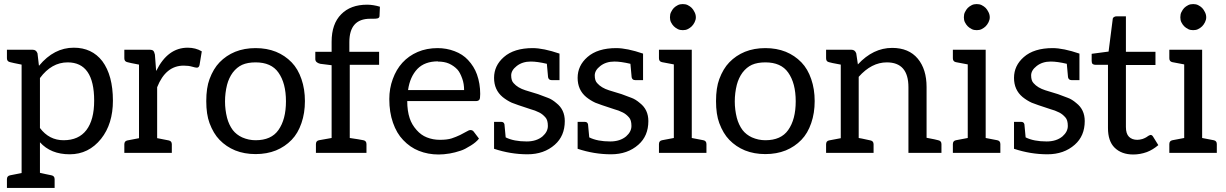

<svg xmlns="http://www.w3.org/2000/svg" viewBox="-20 -750 6015 942"><path d="M172 -428Q245 -516 342 -516Q431 -516 482 -450Q534 -380 534 -256Q534 -142 476 -69Q415 7 322 7Q229 7 176 -52V98Q178 98 203 104Q229 110 232 110Q248 113 248 129V172H14V129Q14 113 30 110L86 99V-433Q40 -442 30 -445Q14 -448 14 -464V-506H140Q158 -506 164 -488L171 -428ZM176 -122Q221 -62 292 -62Q366 -62 404 -112Q442 -162 442 -256Q442 -444 312 -444Q233 -444 176 -367Z M747 -403Q803 -516 901 -516Q940 -516 970 -498L959 -431Q956 -418 946 -418Q939 -418 922 -423Q905 -428 881 -428Q793 -428 751 -322V-72Q743 -74 808 -61Q823 -58 823 -42V0H590V-42Q590 -58 605 -61L662 -72V-433Q614 -442 605 -445Q590 -448 590 -464V-506H713Q727 -506 732 -501Q737 -496 740 -482L746 -403Z M1334 -496Q1378 -478 1411 -444Q1442 -412 1459 -362Q1476 -313 1476 -254Q1476 -195 1459 -146Q1442 -96 1411 -64Q1378 -30 1334 -12Q1289 6 1234 6Q1179 6 1134 -12Q1090 -30 1057 -64Q1027 -95 1008 -146Q992 -189 992 -254Q992 -319 1008 -362Q1027 -413 1057 -444Q1090 -478 1134 -496Q1179 -514 1234 -514Q1289 -514 1334 -496ZM1346 -112Q1383 -164 1383 -253Q1383 -342 1346 -394Q1311 -444 1234 -444Q1195 -444 1168 -432Q1142 -420 1122 -394Q1103 -368 1094 -334Q1084 -294 1084 -252Q1084 -212 1094 -172Q1103 -138 1122 -112Q1140 -89 1168 -76Q1200 -62 1234 -62Q1311 -62 1346 -112Z M1796 -658Q1694 -658 1694 -543V-496H1840V-432H1696V-73Q1744 -66 1763 -62Q1778 -59 1778 -43V0H1530V-43Q1530 -59 1545 -62L1607 -73V-430L1551 -437Q1527 -443 1527 -460V-496H1607V-545Q1607 -633 1654 -680Q1700 -727 1781 -727Q1811 -727 1844 -717L1842 -672Q1842 -663 1833 -660Q1827 -658 1810 -658Z M2126 -514Q2171 -514 2210 -499Q2250 -484 2276 -456Q2306 -424 2320 -385Q2336 -340 2336 -289Q2336 -266 2332 -261Q2327 -254 2314 -254H1978Q1978 -206 1990 -170Q2000 -139 2024 -112Q2046 -87 2074 -76Q2104 -64 2138 -64Q2174 -64 2196 -71Q2217 -78 2238 -88Q2260 -99 2268 -104Q2281 -112 2288 -112Q2299 -112 2305 -103L2330 -70Q2316 -52 2290 -36Q2260 -17 2241 -11Q2211 -1 2187 3Q2157 8 2132 8Q2080 8 2035 -10Q1992 -27 1958 -63Q1926 -96 1908 -148Q1890 -199 1890 -264Q1890 -316 1907 -362Q1924 -409 1954 -442Q1985 -476 2029 -495Q2073 -514 2128 -514ZM2129 -449Q2064 -449 2028 -412Q1991 -373 1982 -308H2257Q2257 -339 2248 -364Q2237 -395 2224 -409Q2207 -427 2183 -438Q2160 -448 2128 -448Z M2593 -514Q2646 -514 2725 -487V-357H2686Q2672 -357 2669 -371L2663 -437Q2616 -448 2585 -448H2584Q2543 -448 2515 -426Q2488 -405 2488 -380Q2488 -354 2500 -342Q2520 -319 2558 -307L2620 -288L2668 -270Q2688 -263 2710 -244Q2751 -212 2751 -156Q2751 -83 2702 -40Q2649 7 2568 7Q2485 7 2404 -20V-152H2440Q2452 -152 2455 -140L2461 -76Q2501 -56 2564 -56Q2612 -56 2642 -81Q2668 -104 2668 -132Q2668 -161 2656 -174Q2642 -190 2626 -198Q2604 -209 2584 -214Q2510 -238 2491 -246Q2467 -257 2446 -274Q2404 -309 2404 -368Q2404 -428 2452 -470Q2502 -514 2594 -514Z M3003 -514Q3056 -514 3135 -487V-357H3096Q3082 -357 3079 -371L3073 -437Q3026 -448 2995 -448H2994Q2953 -448 2925 -426Q2898 -405 2898 -380Q2898 -354 2910 -342Q2930 -319 2968 -307L3030 -288L3078 -270Q3098 -263 3120 -244Q3161 -212 3161 -156Q3161 -83 3112 -40Q3059 7 2978 7Q2895 7 2814 -20V-152H2850Q2862 -152 2865 -140L2871 -76Q2911 -56 2974 -56Q3022 -56 3052 -81Q3078 -104 3078 -132Q3078 -161 3066 -174Q3052 -190 3036 -198Q3014 -209 2994 -214Q2920 -238 2901 -246Q2877 -257 2856 -274Q2814 -309 2814 -368Q2814 -428 2862 -470Q2912 -514 3004 -514Z M3272 -641Q3267 -651 3267 -665Q3267 -680 3272 -690Q3279 -704 3286 -711Q3294 -719 3306 -725Q3316 -730 3330 -730Q3344 -730 3354 -725Q3366 -719 3374 -711Q3381 -704 3388 -690Q3394 -678 3394 -665Q3394 -653 3388 -641Q3382 -629 3374 -621Q3366 -613 3354 -607Q3344 -602 3330 -602Q3316 -602 3306 -607Q3294 -613 3286 -621Q3278 -629 3272 -641ZM3431 -62Q3446 -59 3446 -43V0H3213V-43Q3213 -59 3228 -62L3286 -73V-434L3228 -445Q3213 -448 3213 -464V-506H3374V-73Z M3835 -496Q3879 -478 3912 -444Q3943 -412 3960 -362Q3977 -313 3977 -254Q3977 -195 3960 -146Q3943 -96 3912 -64Q3879 -30 3835 -12Q3790 6 3735 6Q3680 6 3635 -12Q3591 -30 3558 -64Q3528 -95 3509 -146Q3493 -189 3493 -254Q3493 -319 3509 -362Q3528 -413 3558 -444Q3591 -478 3635 -496Q3680 -514 3735 -514Q3790 -514 3835 -496ZM3847 -112Q3884 -164 3884 -253Q3884 -342 3847 -394Q3812 -444 3735 -444Q3696 -444 3669 -432Q3643 -420 3623 -394Q3604 -368 3595 -334Q3585 -294 3585 -252Q3585 -212 3595 -172Q3604 -138 3623 -112Q3641 -89 3669 -76Q3701 -62 3735 -62Q3812 -62 3847 -112Z M4189 -434Q4264 -515 4357 -515Q4439 -515 4483 -462Q4526 -410 4526 -323V-74Q4574 -65 4583 -62Q4599 -59 4599 -43V0H4437V-322Q4437 -444 4331 -444Q4256 -444 4193 -373V-73Q4197 -73 4251 -61Q4266 -58 4266 -42V0H4033V-42Q4033 -58 4047 -61L4105 -72V-433Q4055 -442 4047 -445Q4033 -448 4033 -464V-506H4157Q4175 -506 4181 -488Z M4714 -641Q4709 -651 4709 -665Q4709 -680 4714 -690Q4721 -704 4728 -711Q4736 -719 4748 -725Q4758 -730 4772 -730Q4786 -730 4796 -725Q4808 -719 4816 -711Q4823 -704 4830 -690Q4836 -678 4836 -665Q4836 -653 4830 -641Q4824 -629 4816 -621Q4808 -613 4796 -607Q4786 -602 4772 -602Q4758 -602 4748 -607Q4736 -613 4728 -621Q4720 -629 4714 -641ZM4873 -62Q4888 -59 4888 -43V0H4655V-43Q4655 -59 4670 -62L4728 -73V-434L4670 -445Q4655 -448 4655 -464V-506H4816V-73Z M5144 -514Q5197 -514 5276 -487V-357H5237Q5223 -357 5220 -371L5214 -437Q5167 -448 5136 -448H5135Q5094 -448 5066 -426Q5039 -405 5039 -380Q5039 -354 5051 -342Q5071 -319 5109 -307L5171 -288L5219 -270Q5239 -263 5261 -244Q5302 -212 5302 -156Q5302 -83 5253 -40Q5200 7 5119 7Q5036 7 4955 -20V-152H4991Q5003 -152 5006 -140L5012 -76Q5052 -56 5115 -56Q5163 -56 5193 -81Q5219 -104 5219 -132Q5219 -161 5207 -174Q5193 -190 5177 -198Q5155 -209 5135 -214Q5061 -238 5042 -246Q5018 -257 4997 -274Q4955 -309 4955 -368Q4955 -428 5003 -470Q5053 -514 5145 -514Z M5448 -26Q5416 -58 5416 -122V-432H5355Q5346 -432 5341 -436Q5336 -440 5336 -451V-486L5419 -497L5439 -654Q5439 -662 5445 -666Q5450 -670 5459 -670H5504V-496H5649V-431H5504V-127Q5504 -94 5519 -79Q5534 -64 5560 -64Q5571 -64 5585 -68Q5594 -71 5603 -76L5615 -84Q5623 -88 5625 -88Q5632 -88 5637 -80L5663 -38Q5636 -15 5607 -4Q5574 8 5540 8Q5482 8 5448 -26Z M5776 -641Q5771 -651 5771 -665Q5771 -680 5776 -690Q5783 -704 5790 -711Q5798 -719 5810 -725Q5820 -730 5834 -730Q5848 -730 5858 -725Q5870 -719 5878 -711Q5885 -704 5892 -690Q5898 -678 5898 -665Q5898 -653 5892 -641Q5886 -629 5878 -621Q5870 -613 5858 -607Q5848 -602 5834 -602Q5820 -602 5810 -607Q5798 -613 5790 -621Q5782 -629 5776 -641ZM5935 -62Q5950 -59 5950 -43V0H5717V-43Q5717 -59 5732 -62L5790 -73V-434L5732 -445Q5717 -448 5717 -464V-506H5878V-73Z"/></svg>

Font: Aleo
Style: Regular
Weight: 400
Designer: Alessio Laiso
Version: Version 1.1